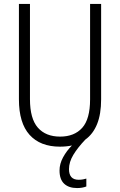

<svg xmlns="http://www.w3.org/2000/svg" viewBox="-20 -785 609 974"><path d="M330 73Q330 127 379 127Q391 127 401.5 125Q412 123 418 121V161Q398 169 371 169Q329 169 305.5 147Q282 125 282 80Q282 46 300 13Q318 -20 345 -47Q317 -41 284 -41Q184 -41 130 -101Q76 -161 76 -281V-765H132V-282Q132 -183 172 -137.5Q212 -92 285 -92Q357 -92 397 -136.5Q437 -181 437 -281V-765H493V-281Q493 -206 472.5 -155.5Q452 -105 413 -77Q374 -36 352 0.5Q330 37 330 73Z"/></svg>

Font: Noto Sans Tamil UI Condensed Light
Style: Regular
Weight: 300
Width: 3
Designer: Jelle Bosma - Monotype Design Team
Foundry: Monotype Imaging Inc.
Version: Version 2.004; ttfautohint (v1.8.4.7-5d5b)